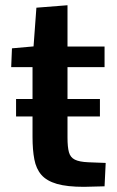

<svg xmlns="http://www.w3.org/2000/svg" viewBox="-20 -705 445 729"><path d="M41 -262.7V-329.1H359.4V-262.7ZM298.8 4.4Q234.9 4.4 196 -6.8Q157.2 -18.1 137.2 -41Q117.2 -64 110.4 -99.9Q103.5 -135.7 103.5 -185.5V-450.2H22.5L25.4 -521.5L107.4 -528.8L118.2 -675.8L236.3 -685.1V-528.3H377V-450.2H236.3V-182.1Q236.3 -147 241.7 -127.2Q247.1 -107.4 264.2 -98.9Q281.2 -90.3 315.4 -88.9Q332 -88.4 348.4 -87.6Q364.7 -86.9 381.3 -86.4L377 2.4Q357.4 2.9 337.9 3.4Q318.4 3.9 298.8 4.4Z"/></svg>

Font: Comme SemiBold
Style: Regular
Weight: 600
Version: Version 1.000;gftools[0.9.27]